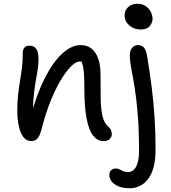

<svg xmlns="http://www.w3.org/2000/svg" viewBox="-20 -742 910 1022"><path d="M530 9Q500 9 477 -18.5Q454 -46 441.5 -108.5Q429 -171 429 -272Q429 -320 427 -349Q425 -378 420.5 -395Q416 -412 408 -422Q400 -432 388 -443Q408 -444 422.5 -438.5Q437 -433 444 -418.5Q451 -404 452 -380Q438 -401 428.5 -408Q419 -415 405 -415Q385 -415 359 -389.5Q333 -364 305 -318Q277 -272 251 -208.5Q225 -145 205 -69Q195 -25 182 -8Q169 9 147 9Q110 9 91 -36Q72 -81 72 -151Q72 -202 76.5 -240Q81 -278 86.5 -311Q92 -344 96.5 -379Q101 -414 101 -459Q101 -478 110 -488.5Q119 -499 137 -499Q160 -499 172.5 -482.5Q185 -466 185 -428Q185 -395 179.5 -364Q174 -333 168 -297Q162 -261 158 -213.5Q154 -166 157 -102L139 -107Q173 -236 217.5 -324Q262 -412 311.5 -457Q361 -502 409 -502Q444 -502 467.5 -483Q491 -464 503 -429.5Q515 -395 515 -348Q515 -270 516 -214Q517 -158 526 -122Q535 -86 557 -67Q567 -59 571 -49.5Q575 -40 575 -27Q575 -14 564.5 -2.5Q554 9 530 9ZM669 260Q635 260 611 250Q587 240 574.5 224Q562 208 562 190Q562 173 571.5 164Q581 155 595 155Q604 155 611 157.5Q618 160 625 164Q632 168 640.5 171Q649 174 660 174Q689 174 704.5 145.5Q720 117 720 63Q720 -52 713 -135.5Q706 -219 696.5 -277.5Q687 -336 679 -376.5Q671 -417 671 -446Q671 -475 684 -488.5Q697 -502 714 -502Q732 -502 744.5 -490.5Q757 -479 763 -444Q778 -354 788 -273.5Q798 -193 803 -112.5Q808 -32 808 56Q808 157 770 208.5Q732 260 669 260ZM729 -585Q693 -585 668 -607Q643 -629 643 -660Q643 -687 662.5 -704.5Q682 -722 711 -722Q737 -722 755 -710Q773 -698 782.5 -679.5Q792 -661 792 -641Q792 -622 777.5 -603.5Q763 -585 729 -585Z"/></svg>

Font: Shantell Sans
Style: Regular
Weight: 400
Designer: Stephen Nixon, Anya Danilova, Shantell Martin
Foundry: Arrow Type
Version: Version 1.008;[ac192a2d6]